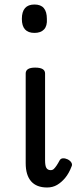

<svg xmlns="http://www.w3.org/2000/svg" viewBox="-20 -815 340 852"><path d="M189 17Q142 17 118 -10.5Q94 -38 94 -91V-489Q94 -502 104.5 -508.5Q115 -515 136 -515Q158 -515 169 -508.5Q180 -502 180 -489V-104Q180 -79 186 -69.5Q192 -60 205 -60Q213 -60 218.5 -65Q224 -70 230.5 -79.5Q237 -89 245 -104Q250 -112 259.5 -112.5Q269 -113 280 -108Q292 -102 297 -93Q302 -84 297 -75Q286 -46 269.5 -26Q253 -6 233.5 5.5Q214 17 189 17ZM133 -669Q105 -669 91 -684.5Q77 -700 77 -731Q77 -763 91 -779Q105 -795 133 -795Q161 -795 174.5 -779Q188 -763 188 -731Q190 -700 175.5 -684.5Q161 -669 133 -669Z"/></svg>

Font: Playwrite AT
Style: Regular
Weight: 400
Designer: Veronika Burian, José Scaglione
Foundry: TypeTogether
Version: Version 1.002